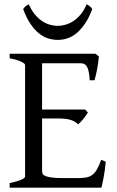

<svg xmlns="http://www.w3.org/2000/svg" viewBox="-20 -862 536 882"><path d="M465.8 -119.1Q461.9 -77.1 455.8 -45.7Q449.7 -14.2 445.8 0H24.4V-21Q57.6 -27.8 76.4 -35.9Q95.2 -43.9 95.2 -50.8V-564Q95.2 -569.8 77.4 -578.6Q59.6 -587.4 24.4 -594.2V-615.2H418L434.1 -603Q433.1 -590.3 431.2 -575.2Q429.2 -560.1 426.3 -544.9Q423.3 -529.8 420.2 -516.1Q417 -502.4 414.1 -493.2H392.1Q391.1 -515.6 387.9 -530.8Q384.8 -545.9 379.9 -554.9Q375 -564 367.9 -567.6Q360.8 -571.3 352.1 -571.3H173.3V-358.9H371.1L383.8 -345.2Q379.9 -338.4 374.3 -330.6Q368.7 -322.8 362.5 -315.2Q356.4 -307.6 350.3 -301.3Q344.2 -294.9 338.9 -291Q331.5 -298.3 323 -303.2Q314.5 -308.1 303.5 -311.5Q292.5 -314.9 277.6 -316.4Q262.7 -317.9 242.2 -317.9H173.3V-75.2Q173.3 -67.9 176.8 -62.3Q180.2 -56.6 190.9 -52.5Q201.7 -48.3 221.2 -46.1Q240.7 -43.9 272.9 -43.9H335.9Q358.4 -43.9 374.3 -46.4Q390.1 -48.8 402.3 -57.4Q414.6 -65.9 424.6 -82.5Q434.6 -99.1 444.8 -127.9ZM403.8 -820.3Q389.2 -780.8 370.8 -753.9Q352.5 -727.1 332.3 -710.2Q312 -693.4 290 -686Q268.1 -678.7 246.1 -678.7Q222.2 -678.7 199.7 -686Q177.2 -693.4 157 -710.2Q136.7 -727.1 118.9 -753.9Q101.1 -780.8 86.4 -820.3Q92.3 -829.1 98.1 -833.7Q104 -838.4 112.3 -842.3Q124.5 -814.5 140.4 -795.4Q156.2 -776.4 173.8 -764.9Q191.4 -753.4 209.7 -748.3Q228 -743.2 244.1 -743.2Q261.2 -743.2 280 -748.3Q298.8 -753.4 316.7 -764.9Q334.5 -776.4 350.3 -795.4Q366.2 -814.5 377.9 -842.3Q386.2 -838.4 392.1 -833.7Q397.9 -829.1 403.8 -820.3Z"/></svg>

Font: Gentium Basic
Style: Regular
Weight: 400
Designer: J. Victor Gaultney and Annie Olsen
Foundry: SIL International
Version: Version 1.100